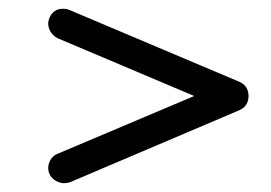

<svg xmlns="http://www.w3.org/2000/svg" viewBox="-20 -487 619 438"><path d="M527 -236C540 -242 547 -253 547 -268C547 -283 540 -294 527 -300L139 -464C135 -466 130 -467 124 -467C109 -467 99 -460 93 -447C91 -442 90 -438 90 -433C90 -420 98 -407 111 -400L423 -268L111 -136C98 -131 90 -117 90 -104C90 -99 91 -94 93 -90C98 -78 112 -70 125 -69C130 -69 135 -70 139 -71Z"/></svg>

Font: Fabada
Style: Regular
Weight: 400
Designer: deFharo
Foundry: deFharo.com
Version: Version 4.000 2011 initial release